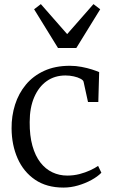

<svg xmlns="http://www.w3.org/2000/svg" viewBox="-20 -880 538 912"><path d="M281.5 11Q201.5 11 146.8 -26.2Q92 -63.5 63.8 -127.2Q35.5 -191 35 -270Q34.5 -329 51.5 -382.8Q68.5 -436.5 103 -478Q137.5 -519.5 189.8 -543.5Q242 -567.5 312 -567.5Q340.5 -567.5 367.8 -562.2Q395 -557 416.8 -550Q438.5 -543 451 -537.5L447 -395.5H398L377 -491.5Q375.5 -499 362.5 -506Q349.5 -513 330.5 -517.2Q311.5 -521.5 291 -521.5Q240 -521.5 202 -494.8Q164 -468 142.5 -418.2Q121 -368.5 121 -300Q120.5 -235.5 134 -187.5Q147.5 -139.5 171.8 -108.2Q196 -77 228.8 -61.5Q261.5 -46 299.5 -46Q330 -46 357.8 -53.2Q385.5 -60.5 408.2 -71Q431 -81.5 446 -92L461.5 -59.5Q443.5 -41 414.2 -25Q385 -9 350.5 1Q316 11 281.5 11ZM255.5 -652 142 -836 174 -860.5 299 -718 424 -860.5 456 -836 342.5 -652Z"/></svg>

Font: Merriweather 24pt Light
Style: Regular
Weight: 300
Designer: Eben Sorkin
Foundry: Eben Sorkin
Version: Version 2.100